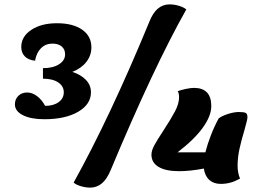

<svg xmlns="http://www.w3.org/2000/svg" viewBox="-20 -816 1160 876"><path d="M48 -340Q48 -363 63.5 -378.5Q79 -394 104 -394Q127 -394 149 -377.5Q171 -361 186 -333Q224 -333 247.5 -350Q271 -367 271 -395Q271 -423 245.5 -440Q220 -457 176 -457V-505Q221 -505 249 -522.5Q277 -540 277 -568Q277 -591 261.5 -604Q246 -617 219 -617Q188 -617 167 -596Q146 -575 140 -539Q110 -542 93.5 -558.5Q77 -575 77 -602Q77 -649 122.5 -679.5Q168 -710 240 -710Q313 -710 355 -680.5Q397 -651 397 -600Q397 -563 374 -533.5Q351 -504 310 -488Q350 -475 372.5 -451Q395 -427 395 -395Q395 -340 336.5 -306Q278 -272 182 -272Q121 -272 84.5 -290.5Q48 -309 48 -340ZM661 -716Q677 -757 700 -776.5Q723 -796 754 -796Q775 -796 796.5 -789.5Q818 -783 830 -773Q681 -509 485 -40Q468 1 445 20.5Q422 40 391 40Q371 40 349 33.5Q327 27 316 17Q483 -284 661 -716ZM1096 -225Q1082 -179 1073 -138.5Q1064 -98 1064 -59Q1064 -29 1075 -1Q1051 12 1030.5 17.5Q1010 23 987 23Q955 23 935 5Q915 -13 910 -47Q848 -35 797 -35Q736 -35 703.5 -54.5Q671 -74 671 -110Q671 -129 684 -153Q697 -177 726 -221Q760 -273 778.5 -308Q797 -343 797 -373Q797 -390 791 -400Q807 -406 829 -410.5Q851 -415 865 -415Q944 -415 944 -332Q944 -287 905 -233Q866 -179 790 -121H917Q926 -157 942.5 -199.5Q959 -242 978 -276Q992 -287 1020 -296Q1048 -305 1070 -305Q1094 -305 1101.5 -300.5Q1109 -296 1109 -281Q1109 -271 1096 -225Z"/></svg>

Font: Lemonada SemiBold
Style: Regular
Weight: 600
Designer: Mohamed Gaber (Arabic) Eduardo Tunni (Latin)
Foundry: Kief Type Foundry
Version: Version 3.006